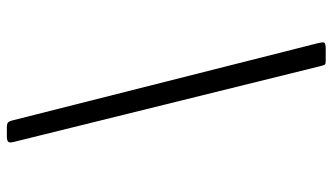

<svg xmlns="http://www.w3.org/2000/svg" viewBox="-225 -595 970 560"><g transform="rotate(-90 260.0 -315.0)"><path d="M189.5 -761 414.5 129Q417.5 141 415.8 145.5Q414 150 397.5 150H364.5Q352.5 150 351 146.8Q349.5 143.5 347 134L125.5 -762Q123 -773 127 -776.5Q131 -780 143.5 -780H168.5Q180.5 -780 184 -775.2Q187.5 -770.5 189.5 -761Z"/></g></svg>

Font: Besley*
Style: Italic
Weight: 400
Italic angle: -13°
Designer: Owen Earl
Foundry: indestructible type*
Version: Version 2.000; ttfautohint (v1.8.3)